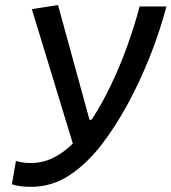

<svg xmlns="http://www.w3.org/2000/svg" viewBox="-20 -718 668 748"><path d="M101.6 9.8Q81.1 9.8 62.7 7.8Q44.4 5.9 26.4 0L42 -90.8Q53.2 -87.9 65.9 -85.4Q78.6 -83 100.1 -83Q146.5 -83 187 -103Q227.5 -123 263.7 -158.7L104 -682.6L206.1 -698.2L328.6 -251.5H336.9Q376.5 -312 411.6 -385.3Q446.8 -458.5 475.3 -537.4Q503.9 -616.2 523.9 -692.9H628.4Q602.5 -594.7 564 -497.8Q525.4 -400.9 478.3 -314Q431.2 -227.1 378.9 -158.7Q320.8 -82 252 -36.1Q183.1 9.8 101.6 9.8Z"/></svg>

Font: Cascadia Code NF
Style: Italic
Weight: 400
Italic angle: -10°
Monospace: yes
Designer: Aaron Bell
Foundry: Saja Typeworks
Version: Version 2404.023; ttfautohint (v1.8.4)